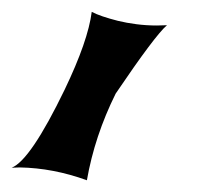

<svg xmlns="http://www.w3.org/2000/svg" viewBox="-20 -157 360 329"><path d="M0 130.4Q32.2 117.7 90.8 -3.4Q130.9 -86.9 137.2 -136.7Q144.5 -132.8 156 -128.9Q167.5 -125 182.1 -121.3Q196.8 -117.7 213.9 -115.5Q231 -113.3 249 -113.3L266.1 -113.8Q245.6 -96.2 178.2 3.4Q142.1 76.2 128.9 151.9Q71.3 130.9 13.7 129.9Z"/></svg>

Font: MedievalSharp
Style: Regular
Weight: 500
Version: Version 1.0